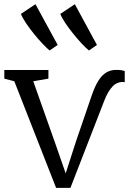

<svg xmlns="http://www.w3.org/2000/svg" viewBox="-22 -885 612 912"><path d="M244.5 7.5 46 -499 -1.5 -511.5V-552.5H208V-511.5L136 -499L241 -202.5L290 -61.5L338.5 -212L414.5 -434Q430 -478.5 447 -504.2Q464 -530 484.2 -541.5Q504.5 -553 530 -553Q547 -553 556.5 -551.2Q566 -549.5 570.5 -547V-494.5Q563 -496 555 -495.5Q547 -495 537 -491Q525 -487 513.8 -475.5Q502.5 -464 492.2 -446.8Q482 -429.5 473 -406L312.5 7.5ZM213 -645.5Q199.5 -657 179.5 -678Q159.5 -699 138.8 -724.8Q118 -750.5 101.2 -775.5Q84.5 -800.5 77.5 -819L146.5 -865L252 -671.5L214 -645.5ZM400 -645.5Q386 -657 366.2 -678Q346.5 -699 325.8 -724.8Q305 -750.5 288.2 -775.5Q271.5 -800.5 264.5 -819L333.5 -865L438.5 -671.5L401 -645.5Z"/></svg>

Font: Merriweather 24pt Light
Style: Regular
Weight: 300
Designer: Eben Sorkin
Foundry: Eben Sorkin
Version: Version 2.100